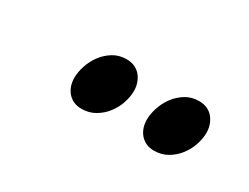

<svg xmlns="http://www.w3.org/2000/svg" viewBox="-31 -820 570 439"><g transform="rotate(30 254.5 -600.0)"><path d="M266.6 -621.1Q266.6 -605.5 261 -588.6Q255.4 -571.8 244.6 -557.9Q233.9 -543.9 218.3 -534.7Q202.6 -525.4 183.1 -525.4Q169.9 -525.4 160.6 -530Q151.4 -534.7 145.3 -542.2Q139.2 -549.8 136.2 -559.3Q133.3 -568.8 133.3 -579.1Q133.3 -593.8 138.9 -610.8Q144.5 -627.9 155 -642.1Q165.5 -656.2 180.9 -665.8Q196.3 -675.3 215.8 -675.3Q229 -675.3 238.5 -670.7Q248 -666 254.2 -658.2Q260.3 -650.4 263.4 -640.9Q266.6 -631.3 266.6 -621.1ZM458 -621.1Q458 -605.5 452.4 -588.6Q446.8 -571.8 436 -557.9Q425.3 -543.9 409.7 -534.7Q394 -525.4 374.5 -525.4Q361.3 -525.4 352.1 -530Q342.8 -534.7 336.7 -542.2Q330.6 -549.8 327.6 -559.3Q324.7 -568.8 324.7 -579.1Q324.7 -593.8 330.3 -610.8Q335.9 -627.9 346.4 -642.1Q356.9 -656.2 372.3 -665.8Q387.7 -675.3 407.2 -675.3Q420.4 -675.3 429.9 -670.7Q439.5 -666 445.6 -658.2Q451.7 -650.4 454.8 -640.9Q458 -631.3 458 -621.1Z"/></g></svg>

Font: Gentium Book Basic
Style: Bold Italic
Weight: 700
Italic angle: -8°
Designer: J. Victor Gaultney and Annie Olsen
Foundry: SIL International
Version: Version 1.102; 2013; Maintenance release